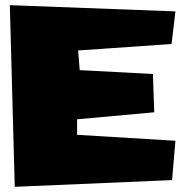

<svg xmlns="http://www.w3.org/2000/svg" viewBox="-20 -752 715 742"><path d="M18 -732 658 -708 643 -582 282 -557 288 -481 571 -466 576 -318 278 -291V-231L658 -208L645 -56L37 -30Z"/></svg>

Font: LONDON PRESLEY
Style: Regular
Weight: 400
Version: Version 001.000